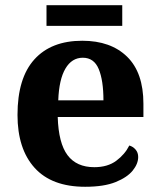

<svg xmlns="http://www.w3.org/2000/svg" viewBox="-20 -705 612 735"><path d="M306 10Q178 10 112.5 -62.5Q47 -135 47 -265Q47 -406 111.5 -477.5Q176 -549 295 -549Q404 -549 466.5 -488Q529 -427 529 -308V-257H201Q204 -157 238.5 -111Q273 -65 341 -65Q392 -65 425 -89.5Q458 -114 475 -148Q489 -144 499 -132.5Q509 -121 509 -104Q509 -78 488 -52Q467 -26 422.5 -8Q378 10 306 10ZM376 -321Q376 -397 358 -440.5Q340 -484 297 -484Q255 -484 230.5 -442.5Q206 -401 203 -321ZM158 -606V-685H448V-606Z"/></svg>

Font: Noto Serif Ethiopic
Style: Bold
Weight: 700
Designer: Monotype Design Team
Foundry: Monotype Imaging Inc.
Version: Version 2.102; ttfautohint (v1.8.4.7-5d5b)